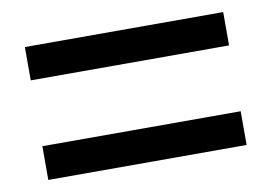

<svg xmlns="http://www.w3.org/2000/svg" viewBox="-48 -607 665 471"><g transform="rotate(-10 285.0 -371.5)"><path d="M38 -454V-537H532V-454ZM38 -206V-290H532V-206Z"/></g></svg>

Font: Noto Sans HK Thin Medium
Style: Regular
Weight: 500
Version: Version 2.004-H2;hotconv 1.0.118;makeotfexe 2.5.65603